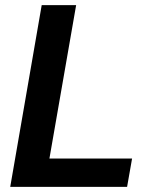

<svg xmlns="http://www.w3.org/2000/svg" viewBox="-20 -731 627 751"><path d="M173.3 -110.8H496.6L477.1 0H20L143.1 -710.9H277.8Z"/></svg>

Font: Roboto Mono
Style: Bold Italic
Weight: 700
Designer: Google
Version: Version 2.000985; 2015; ttfautohint (v1.3)